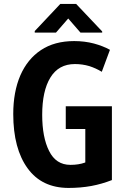

<svg xmlns="http://www.w3.org/2000/svg" viewBox="-20 -925 621 955"><path d="M307.1 -283.2V-396.5H536.6V-29.3Q486.8 -9.8 434.6 0Q380.9 9.8 320.3 9.8Q188 9.3 117.7 -87.4Q82 -136.2 64 -203.6Q45.9 -271.5 45.9 -357.9Q45.9 -467.8 81.1 -549.8Q116.7 -631.3 183.6 -675.8Q251 -720.7 349.1 -720.7Q400.9 -720.7 447.3 -708.5Q492.2 -696.3 526.9 -677.2L486.3 -567.9Q456.5 -585.9 424.3 -596.2Q389.6 -606.4 352.5 -606.4Q271.5 -606.4 230.5 -539.1Q189.9 -472.7 189.9 -354Q189.9 -242.2 224.1 -174.3Q258.3 -105 330.1 -105Q330.1 -105 330.1 -105Q330.6 -105 331.1 -105Q371.1 -105 402.3 -116.2L404.3 -117.2V-119.1V-280.3V-283.2H401.4ZM488.3 -768.6V-762.7H380.4L319.3 -833L258.3 -762.7H152.8V-770.5L279.8 -905.3H358.9Z"/></svg>

Font: MAUL Condensed Bold
Style: Condensed Bold
Weight: 700
Designer: MAUL
Version: Version 1.0; 2020; ttfautohint (v1.8.3)